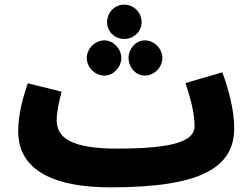

<svg xmlns="http://www.w3.org/2000/svg" viewBox="-20 -782 1077 823"><path d="M513 -615C554 -615 587 -648 587 -687C587 -728 554 -762 513 -762C470 -762 439 -728 439 -687C439 -648 470 -615 513 -615ZM428 -458C466 -458 500 -494 500 -534C500 -572 466 -609 428 -609C386 -609 352 -572 352 -534C352 -494 386 -458 428 -458ZM601 -458C642 -458 676 -494 676 -534C676 -572 642 -609 601 -609C561 -609 531 -572 531 -534C531 -494 561 -458 601 -458ZM456 21C844 21 984 -65 984 -233C984 -311 959 -402 933 -472L775 -426C797 -360 814 -297 814 -241C814 -178 727 -145 482 -145C278 -145 223 -195 223 -267C223 -306 234 -349 244 -389L99 -425C82 -374 58 -298 58 -219C58 -96 142 21 456 21Z"/></svg>

Font: Noto Sans Arabic SemCond Blk
Style: Regular
Weight: 900
Width: 4
Designer: Monotype Design Team, Nadine Chahine, Nizar Qandah and Khaled Hosny
Foundry: Monotype Imaging Inc.
Version: Version 2.012